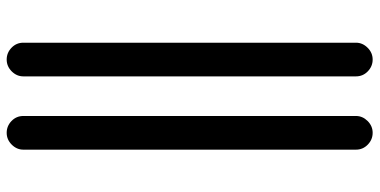

<svg xmlns="http://www.w3.org/2000/svg" viewBox="-284 -566 1069 540"><g transform="rotate(90 250.0 -295.5)"><path d="M305.7 172.9V-762.7Q305.7 -781.2 319.8 -795.4Q334 -809.6 353 -809.6Q372.1 -809.6 386.2 -795.9Q400.4 -782.2 400.4 -762.7V172.9Q400.4 191.4 386.2 205.6Q372.1 219.7 353 219.7Q334 219.7 319.8 206.1Q305.7 192.4 305.7 172.9ZM99.6 172.9V-762.7Q99.6 -781.2 113.8 -795.4Q127.9 -809.6 147 -809.6Q166 -809.6 180.2 -795.9Q194.3 -782.2 194.3 -762.7V172.9Q194.3 191.4 180.2 205.6Q166 219.7 147 219.7Q127.9 219.7 113.8 206.1Q99.6 192.4 99.6 172.9Z"/></g></svg>

Font: Rounded Mgen+ 1mn medium
Style: Regular
Weight: 500
Designer: [Source Han Sans]
Ryoko NISHIZUKA  (kana & ideographs); Paul D. Hunt (Latin, Greek & Cyrillic); Wenlong ZHANG  (bopomofo
Version: Version 1.059.20150602